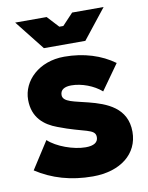

<svg xmlns="http://www.w3.org/2000/svg" viewBox="-83 -780 657 853"><g transform="rotate(-10 245.5 -353.5)"><path d="M151 -586H338L444 -720H302L253 -668H235L187 -720H45ZM267 13C392 13 474 -53 474 -152C474 -261 383 -294 305 -314C244 -330 192 -335 192 -367C192 -391 211 -402 242 -402C288 -402 342 -382 377 -351L458 -465C399 -508 322 -533 233 -533C118 -533 42 -457 42 -372C42 -291 92 -252 149 -231C265 -186 314 -195 314 -156C314 -132 294 -120 258 -120C203 -120 128 -147 91 -182L12 -59C84 -12 168 13 267 13Z"/></g></svg>

Font: Fixel Text ExtraBold
Style: Regular
Weight: 800
Width: 4
Designer: AlfaBravo + MacPaw
Foundry: Kyrylo Tkachov, Marchela Mozhyna, Serhii Makarenko, Maria Weinstein, Zakhar Kryvoshyya
Version: Version 1.211